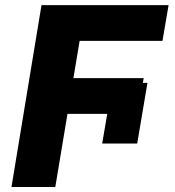

<svg xmlns="http://www.w3.org/2000/svg" viewBox="-20 -748 700 768"><path d="M569.8 -416.5 528.8 -173.8H388.7L430.2 -416.5ZM322.3 -727.5 201.2 0H25.9L146 -727.5ZM554.7 -435.5 530.3 -292.5H192.4L215.8 -435.5ZM654.3 -727.5 629.9 -584.5H246.6L271 -727.5Z"/></svg>

Font: Inter Tight ExtraBold
Style: Italic
Weight: 800
Italic angle: -9.39999°
Designer: Rasmus Andersson
Foundry: rsms
Version: Version 3.004